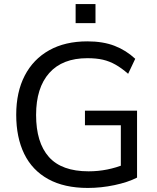

<svg xmlns="http://www.w3.org/2000/svg" viewBox="-20 -918 773 947"><path d="M413 9Q297 9 218 -34.5Q139 -78 99.5 -159Q60 -240 60 -352Q60 -464 102 -545Q144 -626 222.5 -670Q301 -714 411 -714Q488 -714 545 -692Q602 -670 647 -628L612 -554Q580 -582 550 -599Q520 -616 487.5 -623.5Q455 -631 411 -631Q288 -631 223 -558Q158 -485 158 -351Q158 -215 221 -144Q284 -73 417 -73Q464 -73 509 -82Q554 -91 595 -108L576 -61V-300H399V-372H656V-42Q611 -19 545 -5Q479 9 413 9ZM353 -804V-898H451V-804Z"/></svg>

Font: Mulish Medium
Style: Regular
Weight: 500
Designer: Vernon Adams
Foundry: Vernon Adams
Version: Version 3.603; ttfautohint (v1.8.3)